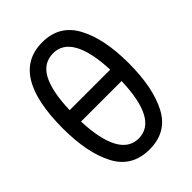

<svg xmlns="http://www.w3.org/2000/svg" viewBox="-215 -823 931 931"><g transform="rotate(-45 250.0 -358.0)"><path d="M475 -358Q475 -190 422.5 -90Q370 10 251 10Q131 10 78 -91Q25 -192 25 -359Q25 -726 250 -726Q367 -726 421 -625.5Q475 -525 475 -358ZM111 -399H389Q384 -523 349 -587Q314 -651 250 -651Q182 -651 148.5 -587.5Q115 -524 111 -399ZM389 -321H111Q116 -196 151 -130.5Q186 -65 251 -65Q381 -65 389 -321Z"/></g></svg>

Font: Noto Sans Mono UI Cond
Style: Regular
Weight: 400
Width: 3
Monospace: yes
Designer: Monotype Design team
Foundry: Monotype Imaging Inc.
Version: Version 1.000